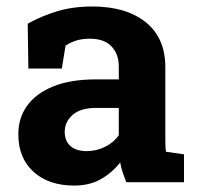

<svg xmlns="http://www.w3.org/2000/svg" viewBox="-20 -558 603 588"><path d="M207.5 10.3Q128.9 10.3 82.5 -32Q36.1 -74.2 36.1 -147Q36.1 -196.8 63.2 -234.4Q90.3 -272 143.3 -293.5Q196.3 -314.9 273.9 -314.9H343.8V-354Q343.8 -392.1 321.5 -415.8Q299.3 -439.5 254.9 -439.5Q231.9 -439.5 213.6 -433.8Q195.3 -428.2 180.7 -418L169.4 -348.1H66.9L64.9 -485.4Q106.4 -508.8 154.8 -523.4Q203.1 -538.1 262.7 -538.1Q366.2 -538.1 426.3 -490Q486.3 -441.9 486.3 -352.5V-134.8Q486.3 -124 486.6 -113.5Q486.8 -103 488.3 -93.3L543.5 -85.4V0H366.7Q361.3 -13.7 356 -29.3Q350.6 -44.9 348.1 -60.5Q322.8 -28.3 288.3 -9Q253.9 10.3 207.5 10.3ZM245.6 -95.2Q275.4 -95.2 302.2 -108.6Q329.1 -122.1 343.8 -144V-227.5H273.4Q226.6 -227.5 202.4 -206.1Q178.2 -184.6 178.2 -154.3Q178.2 -126 196 -110.6Q213.9 -95.2 245.6 -95.2Z"/></svg>

Font: Roboto Slab LO
Style: Bold
Weight: 700
Designer: Google
Version: Version 2.000